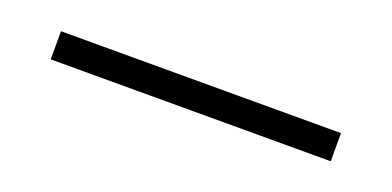

<svg xmlns="http://www.w3.org/2000/svg" viewBox="-18 -46 511 250"><g transform="rotate(20 237.5 79.5)"><path d="M43 60H431V99H43Z"/></g></svg>

Font: Encode Sans Compressed
Style: ExtraLight
Weight: 200
Designer: Pablo Impallari, Andres Torresi
Foundry: Pablo Impallari, Andres Torresi
Version: Version 1.000; ttfautohint (v1.00) -l 8 -r 50 -G 200 -x 14 -